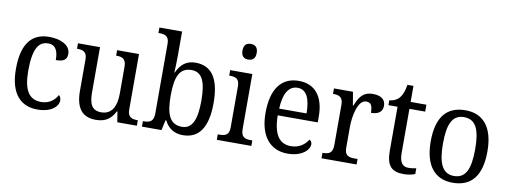

<svg xmlns="http://www.w3.org/2000/svg" viewBox="-62 -1100 3840 1450"><g transform="rotate(10 1858.0 -375.0)"><path d="M262 10C371 10 421 -43 421 -87C421 -105 414 -118 404 -126C383 -84 340 -51 280 -51C184 -51 144 -124 144 -266C144 -445 189 -496 258 -496C319 -496 335 -445 335 -382C393 -382 420 -398 420 -444C420 -512 343 -546 258 -546C140 -546 50 -479 50 -265C50 -69 138 10 262 10Z M709 10C770 10 820 -8 857 -81H861L874 0H1024V-42H1021C981 -42 946 -50 946 -109V-536H778V-494H781C822 -494 855 -485 855 -422V-216C855 -118 821 -53 741 -53C668 -53 647 -101 647 -190V-536H478V-494H481C522 -494 555 -485 555 -427V-186C555 -49 609 10 709 10Z M1377 10C1497 10 1565 -76 1565 -269C1565 -461 1499 -546 1379 -546C1305 -546 1264 -506 1236 -445H1233C1235 -470 1237 -540 1237 -576V-760H1063V-718H1070C1111 -718 1145 -710 1145 -650V-114C1145 -51 1111 -42 1070 -42H1063V0H1213L1230 -78H1236C1262 -26 1306 10 1377 10ZM1360 -51C1265 -51 1236 -128 1236 -269C1236 -413 1266 -486 1359 -486C1440 -486 1471 -415 1471 -270C1471 -128 1440 -51 1360 -51Z M1765 -638C1796 -638 1820 -653 1820 -698C1820 -743 1796 -758 1765 -758C1734 -758 1711 -743 1711 -698C1711 -653 1734 -638 1765 -638ZM1637 0H1902V-42H1890C1847 -42 1815 -51 1815 -114V-536H1645V-494H1651C1692 -494 1724 -485 1724 -426V-109C1724 -50 1691 -42 1649 -42H1637Z M2180 10C2293 10 2346 -49 2346 -90C2346 -107 2336 -119 2326 -123C2304 -85 2260 -50 2196 -50C2107 -50 2060 -115 2058 -262H2365V-306C2365 -464 2292 -546 2171 -546C2039 -546 1964 -451 1964 -264C1964 -91 2044 10 2180 10ZM2270 -314H2060C2065 -430 2102 -493 2171 -493C2243 -493 2269 -421 2270 -314Z M2440 0H2709V-42H2684C2644 -42 2610 -50 2610 -109V-270C2610 -353 2634 -481 2699 -481C2735 -481 2748 -458 2748 -403C2811 -403 2836 -431 2836 -472C2836 -518 2804 -546 2738 -546C2659 -546 2633 -495 2608 -434H2604L2587 -536H2441V-494H2444C2484 -494 2518 -485 2518 -426V-114C2518 -51 2485 -42 2443 -42H2440Z M3071 10C3105 10 3141 2 3158 -6V-50C3139 -46 3121 -43 3097 -43C3054 -43 3029 -73 3029 -143V-483H3150V-536H3029V-659H2983C2974 -606 2962 -577 2942 -554C2922 -532 2894 -522 2868 -520V-483H2938V-145C2938 -30 2979 10 3071 10Z M3446 10C3590 10 3665 -81 3665 -269C3665 -456 3583 -546 3449 -546C3305 -546 3230 -456 3230 -269C3230 -81 3312 10 3446 10ZM3448 -42C3358 -42 3324 -120 3324 -269C3324 -418 3357 -493 3447 -493C3538 -493 3571 -418 3571 -269C3571 -120 3539 -42 3448 -42Z"/></g></svg>

Font: Noto Serif Sinhala SemiCondensed
Style: Regular
Weight: 400
Width: 4
Designer: Jelle Bosma - Monotype Design Team
Foundry: Monotype Imaging Inc.
Version: Version 2.007